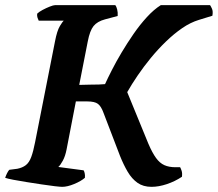

<svg xmlns="http://www.w3.org/2000/svg" viewBox="-31 -724 844 744"><path d="M210 0Q203 0 181 -2.5Q159 -5 130 -9.5Q101 -14 72 -18.5Q43 -23 20 -27.5Q-3 -32 -11 -35Q-8 -44 -3.5 -53Q1 -62 5 -66L36 -70Q56 -74 69 -84Q82 -94 90 -115.5Q98 -137 105 -173L182 -563Q190 -605 201 -623Q212 -641 216 -644H119Q117 -648 114.5 -655Q112 -662 113 -671Q120 -678 134 -685.5Q148 -693 162 -698.5Q176 -704 182 -704H416Q420 -699 423 -687.5Q426 -676 425 -662L376 -649Q346 -641 331.5 -623Q317 -605 309 -563L276 -395Q298 -396 317.5 -396Q337 -396 352 -396.5Q367 -397 376 -398Q386 -420 402.5 -452.5Q419 -485 440.5 -521Q462 -557 486.5 -592.5Q511 -628 538 -657.5Q565 -687 592 -704H783Q786 -700 790.5 -690Q795 -680 792 -663L740 -647Q707 -637 675 -615Q643 -593 612 -563Q581 -533 553.5 -499.5Q526 -466 502.5 -431.5Q479 -397 462 -367L544 -167Q559 -132 573.5 -112Q588 -92 606 -84Q624 -76 649 -76H667Q669 -73 672.5 -63Q676 -53 674 -39Q647 -21 615.5 -10.5Q584 0 556 0Q524 0 502 -15.5Q480 -31 464 -58Q448 -85 434 -120L370 -287Q361 -312 348.5 -321.5Q336 -331 307 -331H263L227 -145Q222 -119 212.5 -101.5Q203 -84 195 -77L293 -64Q295 -61 297 -53.5Q299 -46 298 -35Q283 -22 256.5 -11Q230 0 210 0Z"/></svg>

Font: Texturina Medium 12pt
Style: Bold Italic
Weight: 700
Italic angle: -11°
Version: Version 1.002